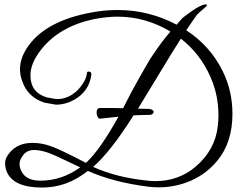

<svg xmlns="http://www.w3.org/2000/svg" viewBox="-20 -805 1067 864"><path d="M694 38Q670 38 646 35Q568 25 501 7.5Q434 -10 375 -36Q282 39 169 39Q40 39 10 -33Q3 -50 3 -72.5Q3 -95 26 -121Q62 -162 126 -162Q170 -162 212 -146Q254 -131 367 -72Q401 -104 437 -156Q473 -208 513 -280L431 -271Q425 -270 420.5 -277.5Q416 -285 415 -294Q414 -303 417 -311Q420 -319 431 -319Q460 -319 485.5 -319Q511 -319 534 -318Q565 -381 609 -459Q631 -498 645.5 -522.5Q660 -547 668 -558Q688 -588 707.5 -614Q727 -640 747 -663Q635 -730 509 -730Q483 -730 456.5 -727Q430 -724 403 -719Q248 -686 167 -584Q117 -522 117 -466Q117 -389 190 -367Q208 -363 224 -360.5Q240 -358 256 -360.5Q272 -363 288.5 -370.5Q305 -378 324 -394Q368 -438 371 -476Q372 -485 382.5 -482.5Q393 -480 391 -467Q380 -393 314 -356Q274 -334 232 -334L180 -343Q104 -368 80 -440Q70 -466 70 -494Q70 -548 111 -603Q199 -721 423 -754Q466 -760 510 -760Q649 -760 775 -694L800 -723Q813 -734 843 -755Q886 -785 905 -785Q913 -785 911 -781Q909 -777 902 -770.5Q895 -764 884.5 -755.5Q874 -747 865 -737L818 -669Q926 -598 981 -487Q1026 -398 1026 -293Q1026 -164 958 -82Q902 -14 819 16Q759 38 694 38ZM601 -316 651 -315Q668 -313 672 -302Q670 -290 655 -288Q641 -288 622.5 -287.5Q604 -287 581 -286Q476 -120 399 -54Q454 -29 515 -14Q576 1 645 8Q653 9 662 9.5Q671 10 679 10Q783 10 859 -54Q948 -129 960 -237Q963 -262 963 -286Q963 -378 927 -459Q882 -562 794 -631Q776 -603 750.5 -562Q725 -521 691 -464ZM341 -52Q282 -80 245.5 -97Q209 -114 193 -119Q160 -130 132 -130Q103 -130 85 -108Q68 -86 68 -68.5Q68 -51 76 -35Q97 8 162 8Q258 8 341 -52Z"/></svg>

Font: #9Slide05 Great Vibes
Style: Regular
Weight: 400
Designer: Robert E. Leuschke
Foundry: Robert E. Leuschke
Version: Version 1.001